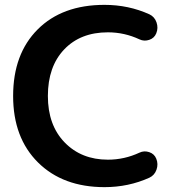

<svg xmlns="http://www.w3.org/2000/svg" viewBox="-20 -760 727 790"><path d="M410 10Q239 10 136.5 -91.5Q34 -193 34 -365Q34 -538 135 -639Q236 -740 410 -740Q509 -740 595 -701Q616 -691 624 -668Q632 -645 623 -623Q615 -603 594 -596Q573 -589 554 -598Q492 -627 424 -627Q311 -627 244 -556.5Q177 -486 177 -365Q177 -245 246 -174Q315 -103 424 -103Q492 -103 554 -132Q573 -141 594 -134Q615 -127 623 -107Q632 -85 624 -62Q616 -39 595 -29Q509 10 410 10Z"/></svg>

Font: Rounded Mplus 1c Bold
Style: Bold
Weight: 700
Version: Version 1.059.20150529